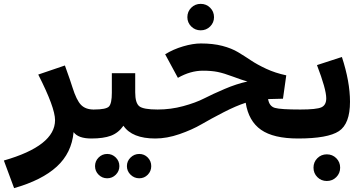

<svg xmlns="http://www.w3.org/2000/svg" viewBox="-56 -717 1881 994"><path d="M429 -150 437 -67 417 0Q349 0 325 -33Q315 75 238 145.5Q161 216 17 257L-36 114Q229 38 229 -95Q229 -160 142 -331L280 -378Q311 -292 319 -265Q340 -198 363.5 -174Q387 -150 429 -150Z M760 -150 768 -68 748 0Q628 0 583 -66Q557 -29 518.5 -14.5Q480 0 417 0L397 -67L430 -150Q494 -150 508.5 -166Q523 -182 523 -237V-338H644V-239Q644 -184 665 -167Q686 -150 760 -150ZM454.5 98.5Q473 80 499 80Q525 80 543.5 98.5Q562 117 562 143Q562 169 543.5 187.5Q525 206 499 206Q473 206 454.5 187.5Q436 169 436 143Q436 117 454.5 98.5ZM620 98.5Q639 80 665 80Q691 80 709 98.5Q727 117 727 143Q727 169 709 187.5Q691 206 665 206Q639 206 620 187.5Q601 169 601 143Q601 117 620 98.5Z M914 -628Q914 -657 934 -677Q954 -697 983 -697Q1012 -697 1032 -677Q1052 -657 1052 -628Q1052 -600 1032 -580Q1012 -560 983 -560Q954 -560 934 -580Q914 -600 914 -628ZM1499 -150 1507 -65 1487 0Q1360 0 1295.5 -45Q1231 -90 1216 -185Q1166 -169 1101 -135.5Q1036 -102 987 -73.5Q938 -45 873 -22.5Q808 0 748 0L728 -67L760 -150Q828 -150 892.5 -167.5Q957 -185 1001 -207.5Q1045 -230 1107 -256.5Q1169 -283 1225 -295Q1196 -303 1149.5 -320.5Q1103 -338 1071 -344.5Q1039 -351 994 -351Q930 -351 865 -314L799 -436Q841 -462 892 -477Q943 -492 984 -492Q1047 -492 1095 -479.5Q1143 -467 1177 -446.5Q1211 -426 1243 -404.5Q1275 -383 1322 -361Q1369 -339 1426 -327L1409 -206L1332 -204Q1338 -167 1367 -158.5Q1396 -150 1499 -150Z M1499 -150Q1583 -150 1608 -161.5Q1633 -173 1633 -208Q1633 -255 1585 -380L1714 -422Q1756 -294 1756 -190Q1756 -76 1698.5 -38Q1641 0 1487 0L1467 -67ZM1685 200Q1665 220 1636 220Q1607 220 1587 200Q1567 180 1567 151Q1567 122 1587 102Q1607 82 1636 82Q1665 82 1685 102Q1705 122 1705 151Q1705 180 1685 200Z"/></svg>

Font: FiraGO
Style: Bold
Weight: 700
Designer: bBox Type
Foundry: bBox Type GmbH
Version: Version 1.001;PS 001.001;hotconv 1.0.88;makeotf.lib2.5.64775